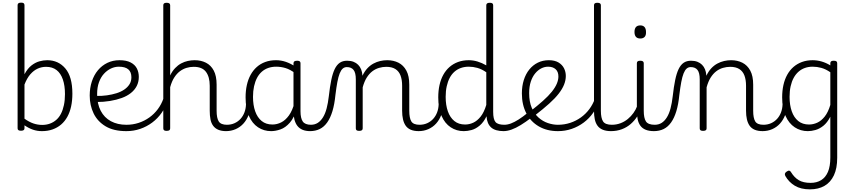

<svg xmlns="http://www.w3.org/2000/svg" viewBox="-20 -974 6470 1451"><path d="M139 14Q125 14 119 9.5Q113 5 113 -4V-935Q113 -945 119.5 -949.5Q126 -954 140 -954Q153 -954 159 -949.5Q165 -945 165 -934V-413Q189 -457 218 -479.5Q247 -502 277.5 -510.5Q308 -519 337 -519Q421 -519 474 -456.5Q527 -394 527 -266Q527 -214 517.5 -170Q508 -126 489 -91.5Q470 -57 442 -33Q414 -9 377.5 4Q341 17 297 17Q261 17 229 6Q197 -5 165 -27V-4Q165 5 158.5 9.5Q152 14 139 14ZM165 -77Q200 -52 232.5 -41Q265 -30 299 -30Q330 -30 356.5 -39.5Q383 -49 404.5 -67.5Q426 -86 440.5 -114Q455 -142 463 -179.5Q471 -217 471 -263Q471 -327 455 -373.5Q439 -420 407.5 -444.5Q376 -469 328 -469Q295 -469 265 -455.5Q235 -442 209.5 -413Q184 -384 165 -335Z M935 17Q839 17 778 -19.5Q717 -56 687.5 -117Q658 -178 658 -252Q658 -309 674 -358Q690 -407 720 -443Q750 -479 791.5 -499Q833 -519 883 -519Q935 -519 967.5 -502Q1000 -485 1014.5 -456.5Q1029 -428 1029 -393Q1029 -355 1013.5 -324.5Q998 -294 969 -271Q940 -248 900 -233.5Q860 -219 811.5 -211Q763 -203 708 -203V-249Q749 -248 788 -253.5Q827 -259 860.5 -269.5Q894 -280 919 -297Q944 -314 958.5 -337Q973 -360 973 -390Q973 -430 949.5 -450Q926 -470 878 -470Q848 -470 819 -456.5Q790 -443 766 -417Q742 -391 728 -352.5Q714 -314 714 -263Q714 -189 741 -137Q768 -85 818 -58Q868 -31 935 -31Q947 -31 952.5 -23.5Q958 -16 958 -7Q958 2 952.5 9.5Q947 17 935 17Z M935 17Q926 17 921 9.5Q916 2 916 -7Q916 -16 921 -23.5Q926 -31 935 -31Q984 -31 1028 -45.5Q1072 -60 1109 -86.5Q1146 -113 1173 -149.5Q1200 -186 1215 -229Q1219 -238 1227.5 -237.5Q1236 -237 1243.5 -231Q1251 -225 1248 -216Q1232 -165 1202 -122Q1172 -79 1130.5 -48Q1089 -17 1039.5 0Q990 17 935 17Z M1690 17Q1654 17 1629.5 6.5Q1605 -4 1590.5 -24Q1576 -44 1570.5 -72.5Q1565 -101 1565 -137V-326Q1565 -393 1536.5 -431Q1508 -469 1444 -469Q1416 -469 1389.5 -461Q1363 -453 1339.5 -435.5Q1316 -418 1297 -388.5Q1278 -359 1266 -315V-4Q1266 6 1259.5 10.5Q1253 15 1239 15Q1226 15 1220 10.5Q1214 6 1214 -4V-934Q1214 -944 1220 -948.5Q1226 -953 1239 -953Q1253 -953 1259.5 -948.5Q1266 -944 1266 -934V-404Q1282 -437 1303.5 -459.5Q1325 -482 1349.5 -495Q1374 -508 1400 -513.5Q1426 -519 1451 -519Q1499 -519 1536.5 -500Q1574 -481 1595.5 -440.5Q1617 -400 1617 -334V-137Q1617 -82 1633 -56.5Q1649 -31 1696 -31Q1707 -31 1712.5 -23.5Q1718 -16 1717.5 -7Q1717 2 1710 9.5Q1703 17 1690 17Z M1687 17Q1676 17 1670.5 9.5Q1665 2 1665.5 -7Q1666 -16 1673 -23.5Q1680 -31 1693 -31Q1726 -31 1752.5 -43Q1779 -55 1798 -76Q1817 -97 1827.5 -125Q1838 -153 1839 -186Q1840 -198 1849 -201.5Q1858 -205 1866.5 -201.5Q1875 -198 1874 -186Q1873 -142 1858.5 -104.5Q1844 -67 1819.5 -40Q1795 -13 1761 2Q1727 17 1687 17Z M2029 17Q1974 17 1930 -12Q1886 -41 1861 -98Q1836 -155 1836 -238Q1836 -288 1845.5 -331Q1855 -374 1874 -408.5Q1893 -443 1920.5 -467.5Q1948 -492 1984.5 -505.5Q2021 -519 2066 -519Q2104 -519 2140.5 -506.5Q2177 -494 2213 -470V-419Q2173 -449 2138 -459.5Q2103 -470 2067 -470Q2035 -470 2007.5 -460.5Q1980 -451 1958.5 -432Q1937 -413 1922.5 -385.5Q1908 -358 1900 -322Q1892 -286 1892 -242Q1892 -180 1908.5 -133Q1925 -86 1957.5 -59.5Q1990 -33 2039 -33Q2073 -33 2105 -49Q2137 -65 2163.5 -101.5Q2190 -138 2207 -202L2225 -159Q2204 -85 2170.5 -47Q2137 -9 2099.5 4Q2062 17 2029 17ZM2325 17Q2291 17 2267 7Q2243 -3 2228 -22Q2213 -41 2205.5 -69Q2198 -97 2198 -132V-495Q2198 -506 2205 -510.5Q2212 -515 2226 -515Q2239 -515 2245 -510.5Q2251 -506 2251 -496V-133Q2251 -81 2268 -56Q2285 -31 2331 -31Q2338 -31 2342 -23.5Q2346 -16 2345.5 -7Q2345 2 2340.5 9.5Q2336 17 2325 17Z M2322 17Q2313 17 2308.5 9.5Q2304 2 2304.5 -7Q2305 -16 2311 -23.5Q2317 -31 2328 -31Q2359 -31 2381.5 -45.5Q2404 -60 2421 -87.5Q2438 -115 2448.5 -155Q2459 -195 2465 -247Q2473 -318 2483.5 -369Q2494 -420 2509.5 -452Q2525 -484 2547.5 -499.5Q2570 -515 2603 -515Q2612 -515 2616.5 -508Q2621 -501 2620.5 -491.5Q2620 -482 2615 -474.5Q2610 -467 2601 -467Q2583 -467 2570 -455.5Q2557 -444 2547 -419Q2537 -394 2529.5 -354Q2522 -314 2515 -257Q2508 -186 2492.5 -134.5Q2477 -83 2453 -49Q2429 -15 2396.5 1Q2364 17 2322 17Z M3146 17Q3109 17 3084.5 6.5Q3060 -4 3046 -24Q3032 -44 3025.5 -72.5Q3019 -101 3019 -137V-326Q3019 -371 3007 -403Q2995 -435 2968.5 -452Q2942 -469 2899 -469Q2872 -469 2844.5 -461Q2817 -453 2793.5 -435Q2770 -417 2751.5 -387.5Q2733 -358 2721 -314V-4Q2721 6 2714.5 10.5Q2708 15 2694 15Q2681 15 2675 10.5Q2669 6 2669 -4V-374Q2669 -424 2652 -445.5Q2635 -467 2601 -467Q2590 -467 2584.5 -474.5Q2579 -482 2579.5 -491.5Q2580 -501 2586 -508Q2592 -515 2603 -515Q2631 -515 2651.5 -507Q2672 -499 2686.5 -484.5Q2701 -470 2709 -450Q2717 -430 2719 -405V-401Q2735 -435 2756 -457.5Q2777 -480 2802 -493.5Q2827 -507 2853.5 -513Q2880 -519 2906 -519Q2954 -519 2991.5 -500Q3029 -481 3051 -440.5Q3073 -400 3073 -334V-137Q3073 -82 3088.5 -56.5Q3104 -31 3152 -31Q3161 -31 3166 -23.5Q3171 -16 3170.5 -7Q3170 2 3164 9.5Q3158 17 3146 17Z M3143 17Q3132 17 3126.5 9.5Q3121 2 3121.5 -7Q3122 -16 3129 -23.5Q3136 -31 3149 -31Q3182 -31 3208.5 -43Q3235 -55 3254 -76Q3273 -97 3283.5 -125Q3294 -153 3295 -186Q3296 -198 3305 -201.5Q3314 -205 3322.5 -201.5Q3331 -198 3330 -186Q3329 -142 3314.5 -104.5Q3300 -67 3275.5 -40Q3251 -13 3217 2Q3183 17 3143 17Z M3485 17Q3430 17 3386 -12Q3342 -41 3317 -98Q3292 -155 3292 -238Q3292 -288 3301.5 -331Q3311 -374 3330 -408.5Q3349 -443 3377 -467.5Q3405 -492 3441.5 -505.5Q3478 -519 3523 -519Q3556 -519 3589 -509Q3622 -499 3655 -480V-934Q3655 -944 3661.5 -948.5Q3668 -953 3682 -953Q3695 -953 3701 -948.5Q3707 -944 3707 -934V-129Q3707 -73 3724.5 -52Q3742 -31 3793 -31Q3802 -31 3806 -23.5Q3810 -16 3809.5 -7Q3809 2 3803.5 9.5Q3798 17 3787 17Q3755 17 3731 10Q3707 3 3691.5 -11Q3676 -25 3667.5 -45.5Q3659 -66 3657 -92V-96Q3635 -50 3605 -25Q3575 0 3544 8.5Q3513 17 3485 17ZM3495 -33Q3527 -33 3557 -47Q3587 -61 3612.5 -93Q3638 -125 3655 -181V-428Q3620 -452 3587.5 -461Q3555 -470 3523 -470Q3491 -470 3463.5 -460.5Q3436 -451 3414.5 -432Q3393 -413 3378.5 -385.5Q3364 -358 3356 -322Q3348 -286 3348 -242Q3348 -180 3364.5 -133Q3381 -86 3413.5 -59.5Q3446 -33 3495 -33Z M3784 17Q3773 17 3767.5 9.5Q3762 2 3762.5 -7Q3763 -16 3770 -23.5Q3777 -31 3790 -31Q3815 -31 3841.5 -41Q3868 -51 3899.5 -71Q3931 -91 3970 -123Q3978 -129 3985.5 -126Q3993 -123 3998 -116Q4003 -109 4003.5 -100Q4004 -91 3996 -85Q3953 -52 3915.5 -29Q3878 -6 3845.5 5.5Q3813 17 3784 17Z M3984 -130Q4042 -175 4083.5 -212Q4125 -249 4150.5 -281Q4176 -313 4188 -341.5Q4200 -370 4200 -396Q4200 -432 4179 -451Q4158 -470 4122 -470Q4096 -470 4071 -457.5Q4046 -445 4025 -420Q4004 -395 3991.5 -357.5Q3979 -320 3979 -270Q3979 -205 3998.5 -159.5Q4018 -114 4050 -85.5Q4082 -57 4120.5 -44Q4159 -31 4196 -31Q4208 -31 4213.5 -23.5Q4219 -16 4219 -7Q4219 2 4213.5 9.5Q4208 17 4196 17Q4114 17 4052.5 -18.5Q3991 -54 3957.5 -118Q3924 -182 3924 -268Q3924 -323 3938.5 -369Q3953 -415 3980 -448.5Q4007 -482 4044.5 -500.5Q4082 -519 4128 -519Q4172 -519 4200.5 -502Q4229 -485 4242.5 -458Q4256 -431 4256 -400Q4256 -368 4243 -335Q4230 -302 4202.5 -266.5Q4175 -231 4130.5 -191Q4086 -151 4024 -103Z M4196 17Q4187 17 4182 9.5Q4177 2 4177 -7Q4177 -16 4182 -23.5Q4187 -31 4196 -31Q4245 -31 4289 -45.5Q4333 -60 4370 -86.5Q4407 -113 4434 -149.5Q4461 -186 4476 -229Q4480 -238 4488.5 -237.5Q4497 -237 4504.5 -231Q4512 -225 4509 -216Q4493 -165 4463 -122Q4433 -79 4391.5 -48Q4350 -17 4300.5 0Q4251 17 4196 17Z M4599 17Q4561 17 4535.5 6.5Q4510 -4 4495.5 -24Q4481 -44 4475 -72.5Q4469 -101 4469 -137V-934Q4469 -944 4475 -948.5Q4481 -953 4494 -953Q4508 -953 4514.5 -948.5Q4521 -944 4521 -934V-137Q4521 -82 4537.5 -56.5Q4554 -31 4605 -31Q4614 -31 4618.5 -23.5Q4623 -16 4622.5 -7Q4622 2 4616.5 9.5Q4611 17 4599 17Z M4596 17Q4585 17 4579.5 9.5Q4574 2 4574.5 -7Q4575 -16 4582 -23.5Q4589 -31 4602 -31Q4639 -31 4670 -43Q4701 -55 4725 -75Q4749 -95 4767 -120Q4785 -145 4795 -172Q4799 -183 4808 -182.5Q4817 -182 4823 -174.5Q4829 -167 4826 -157Q4815 -124 4795 -93Q4775 -62 4746.5 -37Q4718 -12 4680 2.5Q4642 17 4596 17Z M4923 17Q4885 17 4859.5 6.5Q4834 -4 4819.5 -24Q4805 -44 4799 -72.5Q4793 -101 4793 -137V-496Q4793 -506 4799 -510.5Q4805 -515 4818 -515Q4832 -515 4838.5 -510.5Q4845 -506 4845 -496V-137Q4845 -82 4861.5 -56.5Q4878 -31 4929 -31Q4938 -31 4942.5 -23.5Q4947 -16 4946.5 -7Q4946 2 4940.5 9.5Q4935 17 4923 17ZM4819 -683Q4797 -683 4786 -695.5Q4775 -708 4775 -732Q4775 -757 4786 -769.5Q4797 -782 4819 -782Q4840 -782 4851 -769.5Q4862 -757 4862 -732Q4863 -707 4851.5 -695Q4840 -683 4819 -683Z M4921 17Q4912 17 4907.5 9.5Q4903 2 4903.5 -7Q4904 -16 4910 -23.5Q4916 -31 4927 -31Q4958 -31 4980.5 -45.5Q5003 -60 5020 -87.5Q5037 -115 5047.5 -155Q5058 -195 5064 -247Q5072 -318 5082.5 -369Q5093 -420 5108.5 -452Q5124 -484 5146.5 -499.5Q5169 -515 5202 -515Q5211 -515 5215.5 -508Q5220 -501 5219.5 -491.5Q5219 -482 5214 -474.5Q5209 -467 5200 -467Q5182 -467 5169 -455.5Q5156 -444 5146 -419Q5136 -394 5128.5 -354Q5121 -314 5114 -257Q5107 -186 5091.5 -134.5Q5076 -83 5052 -49Q5028 -15 4995.5 1Q4963 17 4921 17Z M5745 17Q5708 17 5683.5 6.5Q5659 -4 5645 -24Q5631 -44 5624.5 -72.5Q5618 -101 5618 -137V-326Q5618 -371 5606 -403Q5594 -435 5567.5 -452Q5541 -469 5498 -469Q5471 -469 5443.5 -461Q5416 -453 5392.5 -435Q5369 -417 5350.5 -387.5Q5332 -358 5320 -314V-4Q5320 6 5313.5 10.5Q5307 15 5293 15Q5280 15 5274 10.5Q5268 6 5268 -4V-374Q5268 -424 5251 -445.5Q5234 -467 5200 -467Q5189 -467 5183.5 -474.5Q5178 -482 5178.5 -491.5Q5179 -501 5185 -508Q5191 -515 5202 -515Q5230 -515 5250.5 -507Q5271 -499 5285.5 -484.5Q5300 -470 5308 -450Q5316 -430 5318 -405V-401Q5334 -435 5355 -457.5Q5376 -480 5401 -493.5Q5426 -507 5452.5 -513Q5479 -519 5505 -519Q5553 -519 5590.5 -500Q5628 -481 5650 -440.5Q5672 -400 5672 -334V-137Q5672 -82 5687.5 -56.5Q5703 -31 5751 -31Q5760 -31 5765 -23.5Q5770 -16 5769.5 -7Q5769 2 5763 9.5Q5757 17 5745 17Z M5742 17Q5731 17 5725.5 9.5Q5720 2 5720.5 -7Q5721 -16 5728 -23.5Q5735 -31 5748 -31Q5781 -31 5807.5 -43Q5834 -55 5853 -76Q5872 -97 5882.5 -125Q5893 -153 5894 -186Q5895 -198 5904 -201.5Q5913 -205 5921.5 -201.5Q5930 -198 5929 -186Q5928 -142 5913.5 -104.5Q5899 -67 5874.5 -40Q5850 -13 5816 2Q5782 17 5742 17Z M6101 457Q6032 457 5986.5 429.5Q5941 402 5915 356Q5910 346 5912 338Q5914 330 5926 322Q5938 314 5945.5 316Q5953 318 5958 327Q5983 368 6017 388Q6051 408 6106 408Q6152 408 6185.5 387.5Q6219 367 6237 325Q6255 283 6255 216V-92Q6232 -47 6202.5 -23.5Q6173 0 6142.5 8.5Q6112 17 6085 17Q6030 17 5986 -12Q5942 -41 5916.5 -98Q5891 -155 5891 -238Q5891 -288 5900.5 -331Q5910 -374 5929 -408.5Q5948 -443 5976 -467.5Q6004 -492 6040.5 -505.5Q6077 -519 6121 -519Q6155 -519 6188.5 -509.5Q6222 -500 6255 -480V-496Q6255 -506 6261 -510.5Q6267 -515 6281 -515Q6295 -515 6301 -510.5Q6307 -506 6307 -496V219Q6307 298 6282 351Q6257 404 6211 430.5Q6165 457 6101 457ZM6094 -33Q6126 -33 6156.5 -47Q6187 -61 6212.5 -93Q6238 -125 6255 -181V-428Q6220 -452 6187 -461Q6154 -470 6122 -470Q6090 -470 6063 -460.5Q6036 -451 6014.5 -432Q5993 -413 5978 -385.5Q5963 -358 5955 -322Q5947 -286 5947 -242Q5947 -180 5963.5 -133Q5980 -86 6012.5 -59.5Q6045 -33 6094 -33Z"/></svg>

Font: Playwrite US Modern ExtraLight
Style: Regular
Weight: 250
Designer: Veronika Burian, José Scaglione
Foundry: TypeTogether
Version: Version 1.003